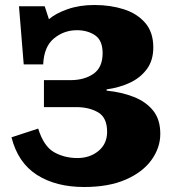

<svg xmlns="http://www.w3.org/2000/svg" viewBox="-20 -735 688 769"><path d="M317 14Q204 14 128 -34.5Q52 -83 26 -185L133 -220Q155 -149 196.5 -125.5Q238 -102 290 -102Q340 -102 374.5 -130.5Q409 -159 409 -207Q409 -264 373 -285Q337 -306 285 -306H156V-414H262Q318 -414 354.5 -439.5Q391 -465 391 -522Q391 -573 361 -593.5Q331 -614 288 -614Q236 -614 196 -581Q156 -548 153 -477H75L56 -710H159L176 -658Q202 -681 250 -698Q298 -715 358 -715Q422 -715 475.5 -698Q529 -681 561.5 -643.5Q594 -606 594 -545Q594 -493 568 -458Q542 -423 500 -403.5Q458 -384 407 -377V-372Q467 -366 515.5 -347Q564 -328 593 -292.5Q622 -257 622 -199Q622 -143 586.5 -94Q551 -45 483 -15.5Q415 14 317 14Z"/></svg>

Font: Literata 12pt ExtraBold
Style: Regular
Weight: 800
Designer: Latin by Veronika Burian and Jose Scaglione. Greek by Irene Vlachou. Cyrillic by Vera Evstafieva.
Foundry: TypeTogether
Version: Version 3.002